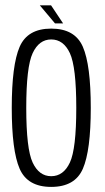

<svg xmlns="http://www.w3.org/2000/svg" viewBox="-20 -712 402 735"><path d="M176 3.5Q267 3.5 297.2 -66Q327.5 -135.5 327.5 -299Q327.5 -463 297.2 -532.8Q267 -602.5 176 -602.5Q85.5 -602.5 55.2 -532.8Q25 -463 25 -299Q25 -135.5 55.2 -66Q85.5 3.5 176 3.5ZM176 -37.5Q129.5 -37.5 105 -89.8Q80.5 -142 80.5 -299Q80.5 -456 105 -508.5Q129.5 -561 176 -561Q223 -561 247.5 -508.5Q272 -456 272 -299Q272 -142 247.5 -89.8Q223 -37.5 176 -37.5ZM190.5 -622.5H221.5L175.5 -691.5H132.5Z"/></svg>

Font: Anybody Condensed Light
Style: Regular
Weight: 300
Width: 3
Designer: Tyler Finck
Foundry: Etcetera Type Company
Version: Version 1.113;gftools[0.9.25]